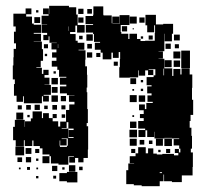

<svg xmlns="http://www.w3.org/2000/svg" viewBox="-20 -610 713 660"><path d="M282 -187H278V-176H283V-96H282V-67H267V-52H249V-67H238V-51H218V-71H234V-73H215V-44H181V-48H155V-73H150V-79H126V-100H117V-108H95V-127H91V-108H65V-128H62V-107H34V-128H25V-174H31V-198H65V-174H66V-193H86V-203H92V-227H124V-204H128V-221H148V-204H161V-193H180V-175H187V-192H207V-232H218V-251H236V-260H217V-282H236V-283H210V-289H186V-313H208V-319H186V-343H208V-346H183V-370H177V-381H158V-401H174V-412H159V-430H174V-440H157V-462H175V-463H150V-485H147V-472H129V-490H142V-497H124V-525H142V-526H123V-556H147V-561H128V-581H148V-562H149V-590H217V-585H242V-560H247V-524H271V-498H245V-522H239V-500H221V-493H240V-470H247V-463H270V-439H250V-437H274V-405H273V-382H279V-353H280V-309H278V-293H280V-235H282ZM635 -215V-194H632V-171H638V-143H640V-99H636V-86H643V-36H642V-7H605V16H571V13H544V-10H542V13H529V30H467V27H440V23H414V-25H421V-48H441V-49H426V-73H446V-83H455V-104H481V-83H489V-100H507V-82H519V-79H538V-81H578V-76H593V-84H581V-98H595V-86H600V-99H596V-110H577V-132H596V-134H571V-136H545V-134H511V-157H510V-139H486V-162H480V-139H456V-163H479V-168H455V-194H474V-204H461V-218H474V-231H458V-251H478V-235H483V-256H505V-260H487V-282H501V-289H486V-313H501V-317H484V-345H508V-351H514V-372H491V-370H507V-352H489V-368H479V-350H457V-368H455V-344H426V-343H390V-379H392V-407H393V-431H388V-411H368V-429H363V-406H333V-429H326V-439H306V-463H324V-466H303V-493H300V-498H275V-524H300V-527H274V-555H300V-559H301V-588H335V-559H336V-557H364V-530H366V-553H390V-529H367V-528H391V-558H425V-524H395V-500H397V-494H421V-476H425V-494H451V-476H463V-469H479V-470H512V-497H513V-523H510V-499H486V-523H480V-559H516V-526H541V-528H575V-494H571V-468H545V-494H544V-468H545V-434H525V-433H540V-409H525V-408H545V-375H572V-349H576V-373H600V-354H604V-375H632V-354H641V-308H640V-267H644V-215ZM28 -321H31V-337H24V-385H26V-413H27V-442H35V-461H28V-501H34V-519H26V-563H68V-581H88V-561H70V-553H90V-529H96V-525H122V-497H96V-494H121V-468H96V-467H124V-441H128V-401H120V-379H105V-377H124V-356H129V-370H147V-352H133V-343H150V-319H133V-318H155V-284H130V-281H148V-261H128V-279H124V-255H62V-279H59V-260H37V-281H28ZM249 -580H267V-562H249ZM280 -579H296V-563H280ZM104 -575H112V-567H104ZM426 -553H450V-529H426ZM98 -551H118V-531H98ZM249 -550H267V-532H249ZM459 -550H477V-532H459ZM417 -520V-502H399V-520ZM217 -519H216V-504H217ZM440 -513V-509H436V-513ZM299 -470H277V-492H299ZM578 -491H598V-471H578ZM491 -474V-488H505V-474ZM264 -487V-475H252V-487ZM472 -485V-477H464V-485ZM549 -442V-460H567V-442ZM280 -443V-459H296V-443ZM131 -458H145V-444H131ZM179 -445H180V-458H179ZM595 -458V-444H581V-458ZM633 -436V-376H603V-436ZM576 -433H600V-409H576ZM297 -412H279V-430H297ZM325 -414H311V-428H325ZM142 -425V-417H134V-425ZM570 -379H546V-403H570ZM599 -402V-380H577V-402ZM385 -384H371V-398H385ZM544 -374H542V-351H544ZM164 -357V-365H172V-357ZM179 -320H157V-342H179ZM428 -341H448V-321H428ZM464 -335H472V-327H464ZM178 -311V-291H158V-311ZM472 -297H464V-305H472ZM441 -304V-298H435V-304ZM450 -259H426V-283H450ZM179 -260H157V-282H179ZM479 -260H457V-282H479ZM189 -280H207V-262H189ZM117 -250V-232H99V-250ZM70 -249H86V-233H70ZM176 -249V-233H160V-249ZM41 -234V-248H55V-234ZM191 -248H205V-234H191ZM144 -247V-235H132V-247ZM60 -199H36V-223H60ZM161 -218H175V-204H161ZM204 -217V-205H192V-217ZM82 -215V-207H74V-215ZM435 -208V-214H441V-208ZM449 -170H427V-192H449ZM215 -168V-136H233V-139H216V-163H233V-168H215V-190H209V-170H192V-168ZM451 -138H425V-164H451ZM210 -109H213V-134H192V-132H209V-110H187V-127H185V-109H186V-105H210ZM571 -108H545V-134H571ZM426 -133H450V-109H426ZM516 -133H540V-109H516ZM460 -113V-129H476V-113ZM492 -115V-127H504V-115ZM63 -76H33V-106H63ZM88 -81H68V-101H88ZM115 -84H101V-98H115ZM445 -98V-84H431V-98ZM551 -84V-98H565V-84ZM532 -95V-87H524V-95ZM150 -49H126V-73H150ZM87 -52H69V-70H87ZM56 -53H40V-69H56ZM112 -57H104V-65H112ZM217 -20V-42H239V-20ZM177 -22H159V-40H177ZM264 -25H252V-37H264ZM83 -26H73V-36H83ZM194 -27V-35H202V-27ZM51 -28H45V-34H51ZM105 -28V-34H111V-28ZM184 -15H210V-19H246V17H210V13H184ZM537 -18H529V-15H537ZM173 4H163V-6H173ZM112 3H104V-5H112Z"/></svg>

Font: Rubik-Storm
Style: Regular
Weight: 400
Designer: NaN (generative design), Hubert & Fischer (Rubik source font outlines)
Foundry: NaN, Hubert & Fischer
Version: Version 1.000